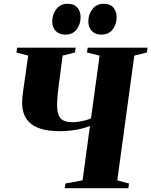

<svg xmlns="http://www.w3.org/2000/svg" viewBox="-20 -995 800 1015"><path d="M322 0 326 -25 416.5 -41.5 455.5 -329Q434 -320.5 408 -314.2Q382 -308 353.8 -304.8Q325.5 -301.5 298 -301.5Q235.5 -301.5 195.8 -314.2Q156 -327 134.8 -348.5Q113.5 -370 105.2 -396.8Q97 -423.5 97 -452Q97 -467 98.5 -482.2Q100 -497.5 102 -511.5L129 -701L67 -717.5L70.5 -743H380L376.5 -717.5L311 -701L295 -577.5Q289 -535.5 285.5 -500.8Q282 -466 282 -439.5Q282 -407.5 289.5 -387.5Q297 -367.5 315.2 -358.2Q333.5 -349 366 -349Q381 -349 398 -351.8Q415 -354.5 431.8 -359Q448.5 -363.5 461 -369L506.5 -701L440 -717.5L443.5 -743H760L756.5 -717.5L690 -701L600 -41.5L662 -25L658.5 0ZM325 -812Q292 -812 274 -831.8Q256 -851.5 256 -882Q256.5 -920 278.2 -947.5Q300 -975 337 -975Q373 -975 389.8 -954Q406.5 -933 406 -903.5Q406 -867.5 385.5 -839.8Q365 -812 325 -812ZM515.5 -812Q483 -812 464.8 -831.8Q446.5 -851.5 447 -882Q447 -920 469 -947.5Q491 -975 527.5 -975Q563.5 -975 580.2 -954Q597 -933 596.5 -903.5Q596.5 -867.5 576 -839.8Q555.5 -812 515.5 -812Z"/></svg>

Font: Merriweather 120pt Black
Style: Italic
Weight: 900
Italic angle: -7.8°
Version: Version 2.101